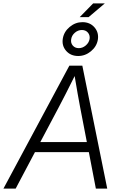

<svg xmlns="http://www.w3.org/2000/svg" viewBox="-53 -1116 707 1136"><path d="M-32.7 0 357.4 -727.5H434.1L581.5 0H514.2L472.7 -215.8H153.8L39.6 0ZM185.5 -275.4H460.9L421.4 -480Q414.6 -517.6 406.5 -561.5Q398.4 -605.5 388.7 -666Q358.4 -605.5 336.2 -561.5Q314 -517.6 293.9 -480ZM409.7 -784.7Q364.7 -784.7 338.1 -815.4Q311.5 -846.2 318.8 -888.7Q325.7 -928.7 359.4 -956.8Q393.1 -984.9 434.6 -984.9Q479.5 -984.9 506.1 -954.1Q532.7 -923.3 525.9 -880.9Q519 -840.8 485.1 -812.7Q451.2 -784.7 409.7 -784.7ZM413.1 -831.1Q435.5 -831.1 454.3 -846.9Q473.1 -862.8 477.1 -885.3Q480.5 -907.2 467.3 -922.9Q454.1 -938.5 431.6 -938.5Q408.7 -938.5 390.1 -922.6Q371.6 -906.7 368.2 -884.3Q364.3 -862.3 377.4 -846.7Q390.6 -831.1 413.1 -831.1ZM418.5 -1014.6 498 -1095.7H566.9L471.2 -1014.6Z"/></svg>

Font: Inter Display Light
Style: Italic
Weight: 300
Italic angle: -9.39999°
Designer: Rasmus Andersson
Foundry: rsms
Version: Version 4.000;git-a52131595